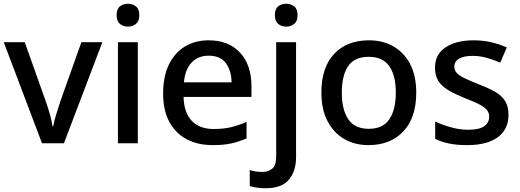

<svg xmlns="http://www.w3.org/2000/svg" viewBox="-20 -764 2775 1024"><path d="M204 0 0 -539H112L224 -224Q235 -193 246 -154.5Q257 -116 260 -91H264Q268 -116 280 -155Q292 -194 302 -224L414 -539H526L321 0Z M663 -744Q687 -744 705 -730Q723 -716 723 -683Q723 -651 705 -636.5Q687 -622 663 -622Q637 -622 619.5 -636.5Q602 -651 602 -683Q602 -716 619.5 -730Q637 -744 663 -744ZM715 -539V0H609V-539Z M1093 -549Q1199 -549 1260 -483.5Q1321 -418 1321 -305V-247H959Q961 -164 1002.5 -120Q1044 -76 1119 -76Q1171 -76 1211.5 -85.5Q1252 -95 1295 -114V-26Q1254 -8 1213 1Q1172 10 1115 10Q1036 10 976.5 -21Q917 -52 883.5 -113.5Q850 -175 850 -265Q850 -356 880.5 -419Q911 -482 965.5 -515.5Q1020 -549 1093 -549ZM1093 -467Q1036 -467 1001.5 -430Q967 -393 961 -325H1215Q1214 -388 1184.5 -427.5Q1155 -467 1093 -467Z M1446 -683Q1446 -716 1463.5 -730Q1481 -744 1507 -744Q1531 -744 1549 -730Q1567 -716 1567 -683Q1567 -651 1549 -636.5Q1531 -622 1507 -622Q1481 -622 1463.5 -636.5Q1446 -651 1446 -683ZM1396 240Q1370 240 1348.5 236.5Q1327 233 1312 228V143Q1328 148 1344 150.5Q1360 153 1380 153Q1411 153 1432 135.5Q1453 118 1453 69V-539H1559V74Q1559 149 1520.5 194.5Q1482 240 1396 240Z M2200 -270Q2200 -136 2131 -63Q2062 10 1945 10Q1872 10 1815.5 -23Q1759 -56 1726.5 -118.5Q1694 -181 1694 -270Q1694 -404 1762 -476.5Q1830 -549 1948 -549Q2022 -549 2078.5 -516.5Q2135 -484 2167.5 -422Q2200 -360 2200 -270ZM1803 -270Q1803 -179 1837.5 -128Q1872 -77 1947 -77Q2022 -77 2056.5 -128Q2091 -179 2091 -270Q2091 -362 2056 -411.5Q2021 -461 1946 -461Q1871 -461 1837 -411.5Q1803 -362 1803 -270Z M2692 -152Q2692 -73 2634 -31.5Q2576 10 2473 10Q2416 10 2375.5 1.5Q2335 -7 2301 -23V-116Q2336 -99 2383.5 -85.5Q2431 -72 2476 -72Q2536 -72 2562.5 -91Q2589 -110 2589 -142Q2589 -160 2579 -174.5Q2569 -189 2541.5 -204.5Q2514 -220 2461 -240Q2409 -261 2373.5 -281.5Q2338 -302 2319 -330.5Q2300 -359 2300 -404Q2300 -474 2356.5 -511.5Q2413 -549 2506 -549Q2555 -549 2598.5 -539Q2642 -529 2683 -511L2648 -430Q2613 -445 2576 -455.5Q2539 -466 2501 -466Q2453 -466 2428 -451Q2403 -436 2403 -409Q2403 -390 2415 -376Q2427 -362 2455.5 -348Q2484 -334 2534 -314Q2584 -295 2619.5 -275Q2655 -255 2673.5 -226Q2692 -197 2692 -152Z"/></svg>

Font: Noto Sans Sinhala Medium
Style: Regular
Weight: 500
Designer: Jelle Bosma - Monotype Design Team
Foundry: Monotype Imaging Inc.
Version: Version 2.006; ttfautohint (v1.8.4.7-5d5b)